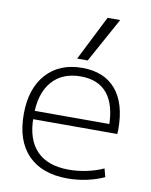

<svg xmlns="http://www.w3.org/2000/svg" viewBox="-88 -855 731 930"><g transform="rotate(10 277.0 -390.0)"><path d="M308 10Q182 10 114 -60Q46 -130 46 -260Q46 -386 110.5 -458Q175 -530 287 -530Q395 -530 452.5 -462.5Q510 -395 510 -268Q510 -261 509.5 -255Q509 -249 509 -244H73V-285H475L463 -270Q463 -378 418.5 -433Q374 -488 287 -488Q196 -488 145.5 -429.5Q95 -371 95 -263V-253Q95 -145 149 -89Q203 -33 307 -33Q351 -33 395.5 -42.5Q440 -52 477 -69L488 -28Q449 -10 402.5 0Q356 10 308 10ZM306 -570H254L365 -790H427Z"/></g></svg>

Font: M PLUS 1 Thin Light
Style: Regular
Weight: 300
Version: Version 1.001